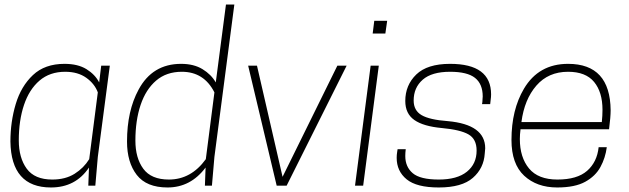

<svg xmlns="http://www.w3.org/2000/svg" viewBox="-20 -820 2780 848"><path d="M465 -530H427ZM205 8Q29 8 26 -195Q26 -282 49.5 -360.5Q73 -439 125.5 -488.5Q178 -538 265 -538Q324 -538 362 -514.5Q400 -491 418 -456L427 -530H465L412 -127L401 0H370L373 -80Q314 8 205 8ZM211 -27Q269 -27 309.5 -52.5Q350 -78 374 -117L412 -412Q398 -450 361 -476.5Q324 -503 268 -503Q200 -503 154.5 -464Q109 -425 86 -356.5Q63 -288 63 -200Q63 -123 98 -75Q133 -27 211 -27Z M720 8Q627 8 584 -47.5Q541 -103 541 -195Q541 -330 592 -424Q653 -538 780 -538Q836 -538 874.5 -514.5Q913 -491 933 -456L978 -800H1015L927 -127L916 0H885L888 -80Q822 8 720 8ZM726 -27Q824 -27 889 -117L927 -412Q881 -503 783 -503Q715 -503 669.5 -464Q624 -425 601 -356.5Q578 -288 578 -199Q578 -122 613 -74.5Q648 -27 726 -27Z M1246 0H1202L1076 -530H1115L1228 -39L1470 -530H1511Z M1584 0H1548L1617 -530H1653ZM1682 -672H1626L1633 -728H1690Z M1918 8Q1820 8 1776 -28Q1732 -64 1732 -123Q1732 -136 1734 -148L1736 -161H1772Q1770 -145 1770 -131Q1770 -83 1803 -55Q1836 -27 1918 -27Q1999 -27 2042 -61.5Q2085 -96 2085 -155Q2085 -206 2049 -226.5Q2013 -247 1931.5 -254.5Q1850 -262 1810 -290Q1770 -318 1770 -374Q1770 -444 1818.5 -491Q1867 -538 1968 -538Q2149 -538 2149 -403Q2149 -392 2147 -378L2145 -360H2109Q2111 -370 2111 -379Q2111 -388 2112 -394Q2112 -449 2078 -476Q2044 -503 1968 -503Q1887 -503 1847 -468Q1807 -433 1807 -376Q1807 -332 1842 -311.5Q1877 -291 1958 -285Q2123 -270 2123 -165L2121 -142Q2117 -77 2068.5 -34.5Q2020 8 1918 8Z M2441 8Q2351 8 2295 -44Q2239 -96 2239 -202Q2239 -335 2294 -428Q2359 -538 2489 -538Q2675 -538 2677 -333Q2677 -304 2670 -249H2279Q2276 -226 2276 -206Q2276 -125 2316.5 -76Q2357 -27 2442 -27Q2529 -27 2573 -65.5Q2617 -104 2624 -170H2660Q2654 -123 2632 -82.5Q2610 -42 2564.5 -17Q2519 8 2441 8ZM2638 -281Q2641 -309 2641 -335Q2641 -413 2604 -458Q2567 -503 2489 -503Q2402 -503 2349 -442Q2296 -381 2283 -281Z"/></svg>

Font: Tanohe Sans ExtraLight
Style: Italic
Weight: 200
Designer: Village Type and Design LLC & Cristiano Sobral
Foundry: Cooper Hewitt Smithsonian Design Museum
Version: Version 1.00;September 29, 2021;FontCreator 13.0.0.2655 64-b